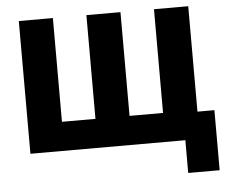

<svg xmlns="http://www.w3.org/2000/svg" viewBox="-58 -773 1228 1016"><g transform="rotate(-5 556.0 -265.5)"><path d="M901 174V0H78V-705H259V-154H437V-705H618V-154H796V-705H978V-145H1068V174Z"/></g></svg>

Font: Nunito Sans 7pt SemiCondensed Black
Style: Regular
Weight: 900
Width: 4
Designer: Vernon Adams
Foundry: Vernon Adams
Version: Version 3.101;gftools[0.9.27]